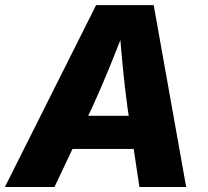

<svg xmlns="http://www.w3.org/2000/svg" viewBox="-45 -748 830 768"><path d="M-25.4 0 339.4 -727.5H569.8L699.7 0H512.7L464.8 -318.4Q454.1 -397 445.6 -485.6Q437 -574.2 430.2 -670.4H469.7Q432.1 -575.2 396.2 -486.6Q360.4 -397.9 323.7 -318.4L172.9 0ZM166 -152.3 187.5 -284.7H581.1L559.1 -152.3Z"/></svg>

Font: Inter 17pt ExtraBold
Style: Italic
Weight: 800
Italic angle: -9.3988°
Version: Version 4.001;git-66647c0bb